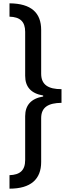

<svg xmlns="http://www.w3.org/2000/svg" viewBox="-20 -906 417 1152"><path d="M37 -886V-806C100 -804 131 -777 131 -715V-451C131 -385 166 -345 239 -333V-327C167 -315 131 -275 131 -209V54C131 117 99 143 37 145V226C165 226 227 169 227 66V-197C227 -263 270 -288 349 -289V-371C270 -371 227 -397 227 -464V-726C227 -829 168 -885 37 -886Z"/></svg>

Font: Noto Sans Kannada UI SemiCondensed Medium
Style: Regular
Weight: 500
Width: 4
Designer: Jelle Bosma - Monotype Design Team
Foundry: Monotype Imaging Inc.
Version: Version 2.005